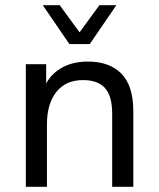

<svg xmlns="http://www.w3.org/2000/svg" viewBox="-20 -716 610 736"><path d="M79 0V-470H157V-396Q178 -435 219 -457.5Q260 -480 318 -480Q399 -480 445 -434Q491 -388 491 -289V0H410V-280Q410 -348 382.5 -378.5Q355 -409 298 -409Q232 -409 196 -363.5Q160 -318 160 -240V0ZM246 -547 144 -696H209L285 -592L361 -696H426L324 -547Z"/></svg>

Font: Gantari
Style: Regular
Weight: 400
Designer: Anugrah Pasau
Foundry: Lafontype
Version: Version 1.000; ttfautohint (v1.8.3)